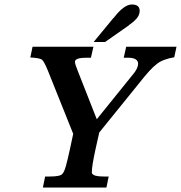

<svg xmlns="http://www.w3.org/2000/svg" viewBox="-20 -835 806 855"><path d="M397 -648 486 -756V-755Q532 -815 567 -815Q602 -815 602 -787Q602 -781 600 -774Q595 -751 554 -723H555L448 -648ZM574 -506Q590 -525 594 -543Q595 -547 595 -551Q595 -578 549 -578H531L542 -627H766L756 -580Q703 -571 677 -549Q650 -529 600 -465L422 -245L405 -169Q389 -95 389 -70Q389 -64 390 -61L391 -62Q397 -49 441 -49H464L454 0H171L181 -49H203Q249 -49 258 -61Q266 -69 273.5 -96Q281 -123 291 -169L306 -239L193 -521Q177 -560 168 -568Q159 -577 115 -579L125 -627H396L385 -578H366Q317 -578 314 -562Q314 -561 314 -559Q314 -549 326 -520L411 -304Z"/></svg>

Font: New Athena Unicode
Style: Bold Italic
Weight: 700
Designer: J. Rusten 1997; rev. by R. Hancock 2001, 2002, rev. by D. Mastronarde 2002-2021
Foundry: Society for Classical Studies (formerly American Philological Association)
Version: Version 5.008